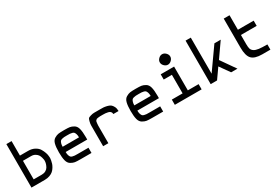

<svg xmlns="http://www.w3.org/2000/svg" viewBox="75 -1809 4176 2867"><g transform="rotate(-30 2163.0 -375.0)"><path d="M78 0V-750H168V-500H309Q373 -500 420.5 -474Q468 -448 490 -411.5Q512 -375 524.5 -338.5Q537 -302 538 -276L540 -250Q540 -245 539.5 -236Q539 -227 534.5 -201Q530 -175 522 -151.5Q514 -128 496.5 -99Q479 -70 455.5 -49Q432 -28 394 -14Q356 0 309 0ZM168 -90H309Q348 -90 377 -106.5Q406 -123 419.5 -146.5Q433 -170 440.5 -193.5Q448 -217 449 -234L450 -250Q450 -257 449 -267.5Q448 -278 440.5 -305.5Q433 -333 419.5 -354Q406 -375 377 -392.5Q348 -410 309 -410H168Z M927 0Q860 0 829.5 -4.5Q799 -9 761.5 -31Q724 -53 710 -106Q696 -159 696 -250Q696 -341 710 -394Q724 -447 761.5 -469Q799 -491 829.5 -495.5Q860 -500 927 -500Q994 -500 1024.5 -495.5Q1055 -491 1092.5 -469Q1130 -447 1144 -394Q1158 -341 1158 -250V-205H786Q786 -171 793 -149Q800 -127 809 -115Q818 -103 839.5 -97.5Q861 -92 877 -91Q893 -90 927 -90H1113V0ZM786 -295H1068Q1068 -329 1061 -351Q1054 -373 1045 -385Q1036 -397 1014.5 -402.5Q993 -408 977 -409Q961 -410 927 -410Q893 -410 877 -409Q861 -408 839.5 -402.5Q818 -397 809 -385Q800 -373 793 -351Q786 -329 786 -295Z M1314 0V-250Q1314 -326 1314 -357Q1314 -388 1324 -425Q1334 -462 1342 -470.5Q1350 -479 1384.5 -489.5Q1419 -500 1447 -500Q1475 -500 1545 -500Q1583 -500 1605 -499Q1627 -498 1664 -489.5Q1701 -481 1722 -465.5Q1743 -450 1759.5 -418Q1776 -386 1776 -340H1686Q1686 -365 1672 -380.5Q1658 -396 1632 -401.5Q1606 -407 1589.5 -408.5Q1573 -410 1547 -410H1545Q1512 -410 1498 -410Q1484 -410 1464 -407Q1444 -404 1438 -402Q1432 -400 1422.5 -389.5Q1413 -379 1411.5 -371.5Q1410 -364 1407 -342Q1404 -320 1404 -303.5Q1404 -287 1404 -250V0Z M2163 0Q2096 0 2065.5 -4.5Q2035 -9 1997.5 -31Q1960 -53 1946 -106Q1932 -159 1932 -250Q1932 -341 1946 -394Q1960 -447 1997.5 -469Q2035 -491 2065.5 -495.5Q2096 -500 2163 -500Q2230 -500 2260.5 -495.5Q2291 -491 2328.5 -469Q2366 -447 2380 -394Q2394 -341 2394 -250V-205H2022Q2022 -171 2029 -149Q2036 -127 2045 -115Q2054 -103 2075.5 -97.5Q2097 -92 2113 -91Q2129 -90 2163 -90H2349V0ZM2022 -295H2304Q2304 -329 2297 -351Q2290 -373 2281 -385Q2272 -397 2250.5 -402.5Q2229 -408 2213 -409Q2197 -410 2163 -410Q2129 -410 2113 -409Q2097 -408 2075.5 -402.5Q2054 -397 2045 -385Q2036 -373 2029 -351Q2022 -329 2022 -295Z M2700 -722Q2728 -750 2762 -750Q2796 -750 2824 -722Q2852 -694 2852 -660Q2852 -626 2824 -598Q2796 -570 2762 -570Q2728 -570 2700 -598Q2672 -626 2672 -660Q2672 -694 2700 -722ZM2550 0V-90H2736V-410H2595V-500H2826V-90H3012V0Z M3168 0V-750H3258V-128L3521 -500H3630L3455 -250L3630 0H3521L3399 -172L3278 0Z M4058 0Q3929 0 3877.5 -55Q3826 -110 3826 -250V-750H3926V-500H4198V-410H3926V-250Q3926 -199 3934.5 -171Q3943 -143 3972.5 -123Q4002 -103 4054.5 -96.5Q4107 -90 4198 -90V0Z"/></g></svg>

Font: Hermit
Style: Regular
Weight: 400
Designer: Pablo Caro
Version: Version 2.000;PS 002.000;hotconv 1.0.88;makeotf.lib2.5.64775